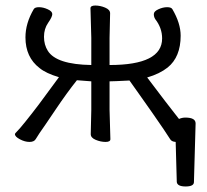

<svg xmlns="http://www.w3.org/2000/svg" viewBox="-20 -503 749 694"><path d="M619 155 615 10Q600 9 595 0Q589 -10 571 -36.5Q553 -63 530 -96Q507 -129 484.5 -160.5Q462 -192 448 -212Q391 -209 376 -209V-106L379 0Q379 10 361.5 10Q344 10 326 2.5Q308 -5 308 -18L310 -106V-209L258 -213Q222 -168 180 -105.5Q138 -43 123 -22L109 0Q103 10 86.5 10Q70 10 52 0.5Q34 -9 34 -18Q34 -21 41.5 -28Q49 -35 72 -63.5Q95 -92 120 -125Q145 -158 165 -186Q185 -214 193 -224Q146 -238 123 -257Q72 -296 72 -368Q72 -419 102 -470Q106 -477 121 -477Q136 -477 152.5 -469.5Q169 -462 169 -452Q169 -442 154 -420.5Q139 -399 139 -370Q139 -341 153 -319Q184 -270 310 -268V-366L307 -473Q307 -483 324.5 -483Q342 -483 360 -475.5Q378 -468 378 -455L376 -366V-268Q566 -268 566 -364Q566 -402 541 -434Q536 -442 536 -452Q536 -462 552.5 -469.5Q569 -477 584 -477Q599 -477 603 -470Q633 -419 633 -374Q633 -297 586 -259Q557 -236 512 -223Q585 -126 627 -73Q638 -78 650 -78Q687 -78 687 -57V-56L681 155Q681 171 651 171Q621 171 619 155Z"/></svg>

Font: LXGW WenKai TC
Style: Regular
Weight: 400
Designer: LXGW / Fontworks Inc.
Foundry: LXGW / Fontworks Inc.
Version: Version 1.330